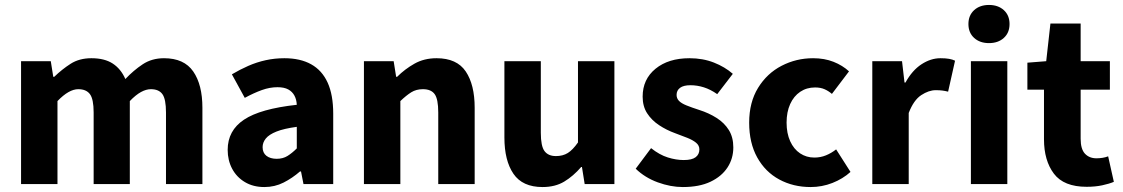

<svg xmlns="http://www.w3.org/2000/svg" viewBox="-20 -743 4533 775"><path d="M65 0V-496H185L195 -433H199Q230 -463 265 -485.5Q300 -508 349 -508Q402 -508 435 -486.5Q468 -465 486 -424Q519 -459 556 -483.5Q593 -508 642 -508Q723 -508 760 -454.5Q797 -401 797 -308V0H650V-289Q650 -343 635.5 -363Q621 -383 589 -383Q570 -383 549 -371.5Q528 -360 504 -335V0H358V-289Q358 -343 343 -363Q328 -383 296 -383Q258 -383 212 -335V0Z M1047 12Q1002 12 968.5 -8Q935 -28 917 -62Q899 -96 899 -138Q899 -216 965 -260Q1031 -304 1178 -320Q1177 -341 1168.5 -357Q1160 -373 1143.5 -382Q1127 -391 1100 -391Q1069 -391 1037 -379.5Q1005 -368 968 -348L916 -443Q948 -462 982 -477Q1016 -492 1052.5 -500Q1089 -508 1128 -508Q1192 -508 1236 -483.5Q1280 -459 1302.5 -409.5Q1325 -360 1325 -284V0H1205L1195 -51H1191Q1160 -24 1124.5 -6Q1089 12 1047 12ZM1097 -102Q1122 -102 1140.5 -113.5Q1159 -125 1178 -144V-231Q1126 -224 1096 -212Q1066 -200 1053 -184Q1040 -168 1040 -149Q1040 -126 1055.5 -114Q1071 -102 1097 -102Z M1449 0V-496H1569L1579 -433H1583Q1614 -464 1653 -486Q1692 -508 1742 -508Q1824 -508 1860 -454.5Q1896 -401 1896 -308V0H1749V-289Q1749 -343 1734.5 -363Q1720 -383 1687 -383Q1660 -383 1640 -370.5Q1620 -358 1596 -335V0Z M2170 12Q2089 12 2052.5 -41.5Q2016 -95 2016 -188V-496H2163V-207Q2163 -153 2178 -133Q2193 -113 2224 -113Q2252 -113 2272 -125.5Q2292 -138 2313 -168V-496H2460V0H2340L2329 -69H2326Q2294 -32 2257.5 -10Q2221 12 2170 12Z M2736 12Q2687 12 2635 -7Q2583 -26 2546 -62L2608 -145Q2642 -118 2675.5 -107.5Q2709 -97 2740 -97Q2773 -97 2788 -108.5Q2803 -120 2803 -140Q2803 -156 2789.5 -167Q2776 -178 2754.5 -186.5Q2733 -195 2706 -205Q2670 -218 2640 -238Q2610 -258 2592 -286Q2574 -314 2574 -353Q2574 -423 2626 -465.5Q2678 -508 2763 -508Q2817 -508 2861.5 -490.5Q2906 -473 2938 -445L2875 -363Q2848 -382 2821 -390.5Q2794 -399 2767 -399Q2739 -399 2725 -388.5Q2711 -378 2711 -360Q2711 -346 2720.5 -336Q2730 -326 2751 -317.5Q2772 -309 2803 -299Q2841 -287 2872.5 -267Q2904 -247 2922 -218Q2940 -189 2940 -148Q2940 -103 2916.5 -67Q2893 -31 2848 -9.5Q2803 12 2736 12Z M3252 12Q3182 12 3125.5 -18.5Q3069 -49 3036.5 -107.5Q3004 -166 3004 -248Q3004 -330 3040 -388.5Q3076 -447 3135 -477.5Q3194 -508 3262 -508Q3308 -508 3344.5 -493.5Q3381 -479 3407 -455L3338 -364Q3324 -376 3308 -383Q3292 -390 3270 -390Q3236 -390 3210 -372.5Q3184 -355 3169.5 -323Q3155 -291 3155 -248Q3155 -205 3169.5 -173Q3184 -141 3209.5 -124Q3235 -107 3267 -107Q3292 -107 3314 -116Q3336 -125 3355 -140L3413 -49Q3382 -21 3340 -4.5Q3298 12 3252 12Z M3501 0V-496H3621L3631 -410H3635Q3662 -459 3699.5 -483.5Q3737 -508 3776 -508Q3797 -508 3811 -505.5Q3825 -503 3835 -498L3807 -373Q3795 -376 3784 -377.5Q3773 -379 3757 -379Q3729 -379 3698.5 -359Q3668 -339 3648 -287V0Z M3899 0V-496H4046V0ZM3972 -569Q3935 -569 3912 -590Q3889 -611 3889 -646Q3889 -681 3912 -702Q3935 -723 3972 -723Q4009 -723 4032 -702Q4055 -681 4055 -646Q4055 -611 4032 -590Q4009 -569 3972 -569Z M4366 11Q4274 11 4234 -42Q4194 -95 4194 -181V-381H4127V-490L4203 -496L4220 -648H4342V-496H4460V-381H4342V-183Q4342 -141 4359.5 -122.5Q4377 -104 4406 -104Q4418 -104 4430.5 -106Q4443 -108 4453 -112L4476 -9Q4457 -1 4429 5Q4401 11 4366 11Z"/></svg>

Font: Mada
Style: Bold
Weight: 700
Designer: Khaled Hosny
Version: Version 1.5